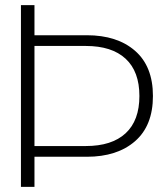

<svg xmlns="http://www.w3.org/2000/svg" viewBox="-20 -732 656 752"><path d="M320 -118H115V0H62V-712H115V-594H320Q439 -594 509 -533Q579 -472 579 -356Q579 -240 509 -179Q439 -118 320 -118ZM316 -552H115V-160H316Q418 -160 472 -210Q526 -260 526 -356Q526 -452 472 -502Q418 -552 316 -552Z"/></svg>

Font: Creato Display Light
Style: Regular
Weight: 300
Version: Version 1.000